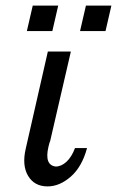

<svg xmlns="http://www.w3.org/2000/svg" viewBox="-20 -657 418 686"><path d="M76 -546 97 -637H188L167 -546ZM266 -546 287 -637H378L357 -546ZM72 -126 151 -473H232L233 -472L159 -152Q158 -151 156 -144L153 -132Q138 -67 179 -62Q199 -62 217.5 -79Q236 -96 248 -128H291Q273 -61 233 -26Q193 9 150 9Q103 9 80.5 -28.5Q58 -66 72 -126Z"/></svg>

Font: Coval
Style: Light Italic
Weight: 300
Foundry: Context Ltd
Version: Version 001.000